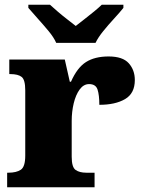

<svg xmlns="http://www.w3.org/2000/svg" viewBox="-20 -786 601 806"><path d="M10 0V-61H15Q49 -61 67.5 -73.5Q86 -86 86 -133V-407Q86 -451 71 -463Q56 -475 23 -475H19V-536H252L273 -443H278Q304 -502 341 -525.5Q378 -549 436 -549Q495 -549 520.5 -520.5Q546 -492 546 -450Q546 -394 505 -370Q464 -346 397 -346Q397 -387 389.5 -410Q382 -433 354 -433Q331 -433 314.5 -410.5Q298 -388 289.5 -352.5Q281 -317 281 -278V-128Q281 -84 297.5 -72.5Q314 -61 342 -61H377V0ZM216 -606Q206 -629 184 -655.5Q162 -682 138.5 -708Q115 -734 99 -753V-766H190Q201 -756 220.5 -739Q240 -722 261.5 -705.5Q283 -689 298 -677Q313 -689 334.5 -705.5Q356 -722 376.5 -739Q397 -756 407 -766H498V-753Q483 -734 459 -708Q435 -682 413.5 -655.5Q392 -629 381 -606Z"/></svg>

Font: Noto Serif Sinhala Black
Style: Regular
Weight: 900
Designer: Jelle Bosma - Monotype Design Team
Foundry: Monotype Imaging Inc.
Version: Version 2.007; ttfautohint (v1.8.4.7-5d5b)